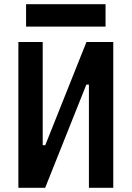

<svg xmlns="http://www.w3.org/2000/svg" viewBox="-20 -893 626 913"><path d="M67.4 0V-693.4H183.1V-202.6H195.3L391.1 -693.4H518.6V0H402.8V-490.7H390.6L194.8 0ZM104 -766.6V-873H481.9V-766.6Z"/></svg>

Font: Cascadia Mono NF SemiBold
Style: Regular
Weight: 600
Monospace: yes
Designer: Aaron Bell
Foundry: Saja Typeworks
Version: Version 2404.023; ttfautohint (v1.8.4)